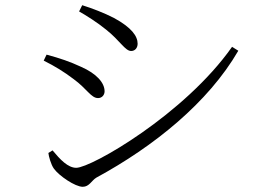

<svg xmlns="http://www.w3.org/2000/svg" viewBox="-20 -728 1040 738"><path d="M284 -684C311 -669 355 -641 388 -614C441 -572 461 -532 484 -532C500 -532 509 -545 509 -560C509 -589 486 -622 418 -659C379 -679 334 -696 296 -708ZM872 -548C690 -289 331 -83 273 -83C241 -83 211 -115 182 -150L166 -140C167 -128 176 -95 187 -80C207 -52 269 -10 298 -10C323 -10 332 -34 350 -45C571 -165 780 -333 896 -533ZM148 -495C192 -473 226 -452 263 -424C315 -386 330 -351 357 -351C372 -351 382 -363 382 -377C382 -410 351 -445 292 -471C249 -491 211 -504 159 -518Z"/></svg>

Font: Noto Serif JP Light
Style: Regular
Weight: 300
Designer: Ryoko NISHIZUKA 西塚涼子 (kana & ideographs); Frank Grießhammer (Latin, Greek & Cyrillic); Wenlong ZHANG 张文龙 (bopomofo); San
Foundry: Adobe
Version: Version 2.001;hotconv 1.1.0;makeotfexe 2.6.0